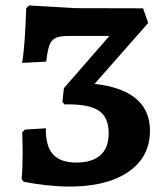

<svg xmlns="http://www.w3.org/2000/svg" viewBox="-20 -672 606 704"><path d="M235.8 12Q195.9 12 151.7 7.3Q107.5 2.5 66.7 -5.5L59.1 -16.1Q61.5 -39.7 62.2 -61.2Q63 -82.6 63 -111.6Q63 -140.5 61.4 -186.9L72.1 -196.9L148.1 -201.6Q147.1 -136.4 174.2 -106.2Q201.3 -76 260.5 -76Q317.3 -76 347.9 -102.8Q378.5 -129.6 378.5 -183.3Q378.5 -243.4 340.3 -267.4Q302.2 -291.4 216.9 -289.1L208.8 -298.2L214.2 -348.6L255.5 -368.4Q392.1 -367.5 461 -323.2Q529.9 -279 529.9 -192.1Q529.9 -128.1 494.3 -82.4Q458.7 -36.6 392.6 -12.3Q326.6 12 235.8 12ZM214.2 -348.6 441.3 -609.2 430.8 -540.2H230Q200.3 -540.2 184.4 -533Q168.6 -525.9 161.2 -506Q153.9 -486 149.4 -446.1L61 -441.4Q66.7 -473.5 70.4 -526.5Q74.2 -579.5 76.1 -642.1L86.5 -652L255 -642.1L504.5 -641.5L523.5 -587.9L305.2 -339.9Z"/></svg>

Font: Alegreya
Style: Regular
Weight: 400
Designer: Juan Pablo del Peral
Foundry: Huerta Tipografica
Version: Version 2.009